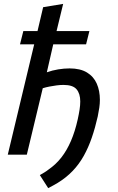

<svg xmlns="http://www.w3.org/2000/svg" viewBox="-20 -796 606 988"><path d="M228 172 185 105Q197 98 208 91.5Q219 85 229 77Q268 50 296 14Q324 -22 345 -70.5Q366 -119 380 -182Q386 -209 389.5 -232Q393 -255 393 -274Q393 -314 374 -336.5Q355 -359 307 -359Q289 -359 270.5 -356.5Q252 -354 234 -350.5Q216 -347 200 -342L118 0H20L156 -568H83L100 -636H173L202 -759L305 -776L271 -636H440L423 -568H254L221 -424Q249 -434 279.5 -439Q310 -444 338 -444Q393 -444 427.5 -423Q462 -402 478 -365.5Q494 -329 494 -282Q494 -263 491 -242Q488 -221 483 -197Q470 -139 452.5 -88Q435 -37 411 6Q387 49 354 83.5Q321 118 277 145Q265 152 253.5 158.5Q242 165 228 172Z"/></svg>

Font: Ubuntu Sans Medium
Style: Italic
Weight: 500
Italic angle: -13.5°
Designer: Dalton Maag Ltd
Foundry: Dalton Maag Ltd
Version: Version 1.006